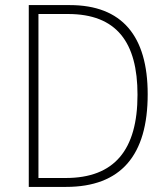

<svg xmlns="http://www.w3.org/2000/svg" viewBox="-20 -734 659 754"><path d="M560 -364C560 -593 459 -714 254 -714H93V0H239C455 0 560 -124 560 -364ZM520 -362C520 -145 429 -35 238 -35H131V-679H247C438 -679 520 -568 520 -362Z"/></svg>

Font: Noto Sans Lao SemiCondensed ExtraLight
Style: Regular
Weight: 200
Width: 4
Designer: Monotype Design Team
Foundry: Monotype Imaging Inc.
Version: Version 2.003